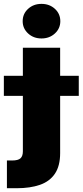

<svg xmlns="http://www.w3.org/2000/svg" viewBox="-73 -787 435 1011"><path d="M47.4 -535.6H243.7V18.6Q243.7 86.9 216.1 127.7Q188.5 168.5 137.2 186.3Q85.9 204.1 15.1 204.1H-36.6V58.1H-9.8Q22.5 58.1 34.9 46.6Q47.4 35.2 47.4 9.8ZM-52.7 -282.2V-387.7H341.8V-282.2ZM145.5 -584.5Q103.5 -584.5 75 -610.8Q46.4 -637.2 46.4 -675.3Q46.4 -714.4 75 -740.5Q103.5 -766.6 145.5 -766.6Q187.5 -766.6 216.1 -740.5Q244.6 -714.4 244.6 -675.3Q244.6 -637.2 216.1 -610.8Q187.5 -584.5 145.5 -584.5Z"/></svg>

Font: Inter 20pt Black
Style: Regular
Weight: 900
Version: Version 4.001;git-66647c0bb